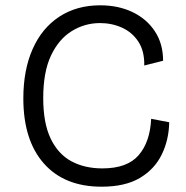

<svg xmlns="http://www.w3.org/2000/svg" viewBox="-20 -692 702 724"><path d="M363 12Q223 12 145.5 -75.5Q68 -163 68 -321Q68 -428 103 -507Q138 -586 203.5 -629Q269 -672 358 -672Q426 -672 479.5 -646.5Q533 -621 564 -574Q595 -527 595 -463L524 -445Q525 -499 502 -534.5Q479 -570 440.5 -587.5Q402 -605 357 -605Q300 -605 251 -575Q202 -545 172.5 -483Q143 -421 143 -322Q143 -228 171 -169.5Q199 -111 249 -84Q299 -57 366 -57Q460 -57 503 -107Q546 -157 550 -244L618 -231Q617 -165 590 -109.5Q563 -54 507.5 -21Q452 12 363 12Z"/></svg>

Font: Bricolage Grotesque 10pt Light
Style: Regular
Weight: 300
Designer: Mathieu Triay
Foundry: Atelier Triay
Version: Version 1.000; ttfautohint (v1.8.4.7-5d5b);gftools[0.9.32]